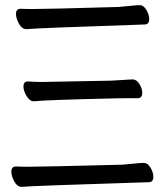

<svg xmlns="http://www.w3.org/2000/svg" viewBox="-20 -721 639 745"><path d="M65 4H64Q47 4 35.5 -17Q24 -38 24 -55Q24 -75 42 -75Q57 -74 89 -74Q144 -74 454 -82Q470 -83 498 -86Q526 -89 538 -89Q553 -89 564 -70.5Q575 -52 575 -35Q575 -14 557 -14Q104 0 65 4ZM112 -328H111Q95 -328 83 -348.5Q71 -369 71 -385Q71 -405 89 -405Q111 -403 143 -403L411 -408L494 -413Q510 -413 521 -395Q532 -377 532 -361Q532 -340 514 -340Q426 -340 412 -339Q154 -333 112 -328ZM83 -608H82Q65 -608 53.5 -629Q42 -650 42 -667Q42 -687 60 -687Q75 -686 107 -686Q161 -686 440 -694Q456 -695 483 -698Q510 -701 522 -701Q537 -701 548 -682.5Q559 -664 559 -647Q559 -626 541 -626Q124 -612 83 -608Z"/></svg>

Font: ToneOZ-Pinyin-WenKai-Medium
Style: Medium
Weight: 700
Designer: Fontworks Inc.
Foundry: ToneOZ
Version: Version 0.240331